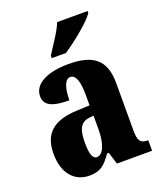

<svg xmlns="http://www.w3.org/2000/svg" viewBox="-143 -858 808 959"><g transform="rotate(-20 261.5 -378.0)"><path d="M189 -619V-606H264C323 -644 417 -721 438 -756V-766H276C259 -721 214 -660 189 -619ZM166 10C225 10 248 -11 286 -64H295L315 0H502V-56H499C461 -56 449 -72 449 -126V-380C449 -505 385 -550 257 -550C155 -550 69 -518 69 -446C69 -398 111 -378 200 -378C200 -448 217 -486 243 -486C272 -486 286 -449 286 -374V-320L218 -317C95 -312 34 -263 34 -154C34 -42 94 10 166 10ZM232 -64C210 -64 200 -95 200 -150C200 -221 215 -256 262 -262L287 -265V-191C287 -115 265 -64 232 -64Z"/></g></svg>

Font: Noto Serif Ethiopic ExtraCondensed Black
Style: Regular
Weight: 900
Width: 2
Designer: Monotype Design Team
Foundry: Monotype Imaging Inc.
Version: Version 2.102